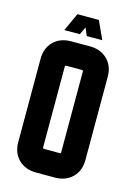

<svg xmlns="http://www.w3.org/2000/svg" viewBox="-99 -661 497 718"><g transform="rotate(15 150.0 -302.0)"><path d="M185 -406Q185 -411 180 -411H120Q115 -411 115 -406V-94Q115 -89 120 -89H180Q185 -89 185 -93ZM20 -89V-411Q20 -453 46 -478.5Q72 -504 114 -504H186Q228 -504 254 -478.5Q280 -453 280 -411V-89Q280 -47 254 -21.5Q228 4 186 4H114Q72 4 46 -21.5Q20 -47 20 -89ZM78 -538 110 -608H193L225 -538H165L152 -568L138 -538Z"/></g></svg>

Font: Karantina
Style: Regular
Weight: 400
Designer: Rony Koch
Foundry: Rony Koch
Version: Version 1.000; ttfautohint (v1.8.3)